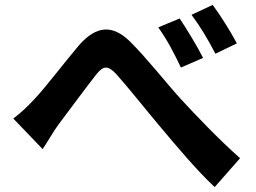

<svg xmlns="http://www.w3.org/2000/svg" viewBox="-20 -764 1040 779"><path d="M709 -689 622 -653C659 -601 684 -553 714 -490L804 -529C781 -575 737 -647 709 -689ZM843 -744 757 -704C794 -654 821 -609 854 -546L941 -588C918 -632 873 -704 843 -744ZM34 -283 153 -159C171 -185 193 -225 216 -257C258 -313 330 -410 369 -460C398 -497 417 -501 452 -463C499 -411 573 -317 634 -245C697 -170 779 -72 851 -5L954 -122C860 -206 776 -295 712 -364C654 -428 574 -530 507 -596C435 -666 370 -659 301 -581C240 -509 163 -407 118 -360C88 -328 64 -306 34 -283Z"/></svg>

Font: Noto Sans CJK KR Bold
Style: Regular
Weight: 700
Designer: Ryoko NISHIZUKA (kana & ideographs); Paul D. Hunt (Latin, Greek & Cyrillic); Wenlong ZHANG (bopomofo); Sandoll Communica
Foundry: Adobe Systems Incorporated
Version: Version 1.004;PS 1.004;hotconv 1.0.82;makeotf.lib2.5.63406